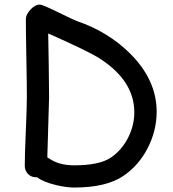

<svg xmlns="http://www.w3.org/2000/svg" viewBox="-20 -780 762 848"><path d="M525.4 -3.4Q449.7 48.3 308.1 48.3Q272.5 48.3 226.6 37.1Q171.4 23.9 143.6 2.9H138.7Q117.7 2.9 103.5 -11.7Q89.4 -26.4 89.4 -47.4Q89.4 -98.6 94 -200.9Q98.6 -303.2 98.6 -354.5Q98.6 -411.6 96.4 -525.1Q94.2 -638.7 94.2 -695.8Q94.2 -715.8 114.7 -737.8Q135.3 -759.8 155.8 -759.8Q167.5 -759.8 233.9 -727.1Q309.1 -690.4 320.8 -686.5Q459.5 -639.2 557.1 -541Q671.9 -425.3 671.9 -286.6Q671.9 -203.1 632.6 -126.5Q593.3 -49.8 525.4 -3.4ZM422.9 -520Q373 -552.7 192.9 -632.3L195.3 -491.7L196.8 -351.6L189 -85Q192.4 -83.5 199.2 -78.6Q242.2 -49.8 307.6 -49.8Q418.9 -49.8 469.7 -84Q517.1 -116.2 545.2 -170.7Q573.2 -225.1 573.2 -284.2Q573.2 -421.9 422.9 -520Z"/></svg>

Font: Candra Sangkala
Style: Regular
Weight: 400
Designer: R.S. Wihananto
Foundry: R.S. Wihananto
Version: Version 2.0.1